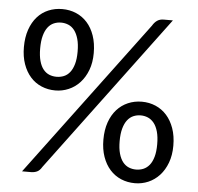

<svg xmlns="http://www.w3.org/2000/svg" viewBox="-50 -734 816 793"><g transform="rotate(5 357.5 -337.0)"><path d="M321.8 -512.2Q321.8 -472.7 310.1 -441.7Q298.3 -410.6 278.3 -388.9Q258.3 -367.2 231.9 -356Q205.6 -344.7 176.8 -344.7Q146 -344.7 119.4 -356Q92.8 -367.2 73.5 -388.9Q54.2 -410.6 43.2 -441.7Q32.2 -472.7 32.2 -512.2Q32.2 -552.7 43.2 -584.5Q54.2 -616.2 73.5 -637.9Q92.8 -659.7 119.4 -670.9Q146 -682.1 176.8 -682.1Q207.5 -682.1 234.1 -670.9Q260.7 -659.7 280.3 -637.9Q299.8 -616.2 310.8 -584.5Q321.8 -552.7 321.8 -512.2ZM254.9 -512.2Q254.9 -543.5 248.8 -564.9Q242.7 -586.4 232.2 -600.1Q221.7 -613.8 207.3 -619.9Q192.9 -626 176.8 -626Q160.6 -626 146.5 -619.9Q132.3 -613.8 121.8 -600.1Q111.3 -586.4 105.5 -564.9Q99.6 -543.5 99.6 -512.2Q99.6 -481.9 105.5 -460.7Q111.3 -439.5 121.8 -426.3Q132.3 -413.1 146.5 -407.2Q160.6 -401.4 176.8 -401.4Q192.9 -401.4 207.3 -407.2Q221.7 -413.1 232.2 -426.3Q242.7 -439.5 248.8 -460.7Q254.9 -481.9 254.9 -512.2ZM682.6 -159.7Q682.6 -120.1 670.9 -88.9Q659.2 -57.6 639.2 -35.9Q619.1 -14.2 592.8 -2.9Q566.4 8.3 537.6 8.3Q506.8 8.3 480.2 -2.9Q453.6 -14.2 434.1 -35.9Q414.6 -57.6 403.6 -88.9Q392.6 -120.1 392.6 -159.7Q392.6 -200.2 403.6 -231.7Q414.6 -263.2 434.1 -284.9Q453.6 -306.6 480.2 -318.1Q506.8 -329.6 537.6 -329.6Q568.4 -329.6 595 -318.1Q621.6 -306.6 640.9 -284.9Q660.2 -263.2 671.4 -231.7Q682.6 -200.2 682.6 -159.7ZM615.7 -159.7Q615.7 -190.4 609.6 -212.2Q603.5 -233.9 592.8 -247.3Q582 -260.7 567.9 -266.8Q553.7 -272.9 537.6 -272.9Q521.5 -272.9 507.3 -266.8Q493.2 -260.7 482.7 -247.3Q472.2 -233.9 466.1 -212.2Q460 -190.4 460 -159.7Q460 -128.9 466.1 -107.7Q472.2 -86.4 482.7 -73.2Q493.2 -60.1 507.3 -54.2Q521.5 -48.3 537.6 -48.3Q553.7 -48.3 567.9 -54.2Q582 -60.1 592.8 -73.2Q603.5 -86.4 609.6 -107.7Q615.7 -128.9 615.7 -159.7ZM151.4 -25.4Q142.6 -10.3 131.3 -5.1Q120.1 0 106 0H69.3L551.3 -646Q559.6 -660.2 570.6 -667.7Q581.5 -675.3 598.1 -675.3H635.7Z"/></g></svg>

Font: Carlito
Style: Regular
Weight: 400
Designer: Lukasz Dziedzic
Foundry: tyPoland Lukasz Dziedzic
Version: Version 1.104